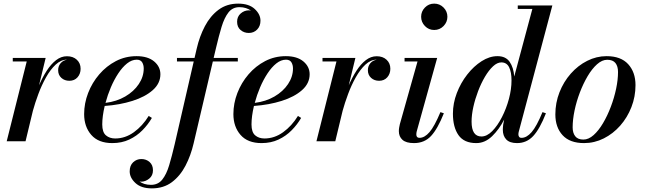

<svg xmlns="http://www.w3.org/2000/svg" viewBox="-20 -780 3562 1060"><path d="M127.5 -440.5H50.5V-460H232L195.5 -309Q214.5 -353 238 -389.5Q261.5 -426 289.5 -447.8Q317.5 -469.5 349.5 -469.5Q383.5 -469.5 404.2 -450.2Q425 -431 425 -400.5Q425 -372.5 408 -353.2Q391 -334 363 -334Q336.5 -334 318.8 -350Q301 -366 301 -392.5Q301 -414.5 314.2 -430.5Q327.5 -446.5 350 -450.5H349.5Q316.5 -450.5 287.5 -423.5Q258.5 -396.5 234.2 -353.2Q210 -310 191.8 -261Q173.5 -212 161.5 -168L121 0H17Z M544.5 -93Q544.5 -50 564.8 -32.8Q585 -15.5 616 -15.5Q671 -15.5 719 -50Q767 -84.5 801 -140L818.5 -129Q797.5 -92.5 766.2 -60.8Q735 -29 693.5 -9.5Q652 10 600 10Q523.5 10 484 -35.2Q444.5 -80.5 444.5 -150Q444.5 -209.5 466.5 -266.5Q488.5 -323.5 528 -369.5Q567.5 -415.5 620 -442.8Q672.5 -470 734 -470Q796 -470 830.8 -441Q865.5 -412 865.5 -370Q865.5 -319.5 823.2 -282.2Q781 -245 711.2 -223Q641.5 -201 558 -195Q544.5 -137.5 544.5 -93ZM735 -450.5Q707.5 -450.5 681.5 -429.8Q655.5 -409 632.8 -374.5Q610 -340 592 -297.8Q574 -255.5 562.5 -212Q623.5 -219.5 671.2 -247.2Q719 -275 746.2 -315.8Q773.5 -356.5 773.5 -402Q773.5 -421.5 764.8 -436Q756 -450.5 735 -450.5Z M957 -460H1054L1066 -511.5Q1081.5 -579 1111.2 -635.5Q1141 -692 1186.5 -726Q1232 -760 1295 -760Q1354.5 -760 1386.2 -730.5Q1418 -701 1418 -666Q1418 -635.5 1399.5 -616.8Q1381 -598 1353.5 -598Q1327.5 -598 1308.2 -614.2Q1289 -630.5 1289 -660Q1289 -688.5 1309 -705.8Q1329 -723 1354.5 -723Q1359.5 -723 1365.5 -721.5Q1353.5 -730 1337.8 -735.2Q1322 -740.5 1302 -740.5Q1264 -740.5 1241.2 -711.2Q1218.5 -682 1203.2 -631.5Q1188 -581 1173 -517L1159.5 -460H1293V-440.5H1155L1049 11.5Q1033.5 78.5 1004 135Q974.5 191.5 928.8 225.8Q883 260 818.5 260Q759.5 260 727.8 230.5Q696 201 696 166Q696 134 715 116Q734 98 760.5 98Q787 98 805.8 114.5Q824.5 131 824.5 160Q824.5 189.5 803.8 206.2Q783 223 759.5 223Q754.5 223 750 222Q761.5 230.5 777.5 235.5Q793.5 240.5 813.5 240.5Q852.5 240.5 875.8 211.5Q899 182.5 914 132.2Q929 82 944 18L1049.5 -440.5H957Z M1368.5 -93Q1368.5 -50 1388.8 -32.8Q1409 -15.5 1440 -15.5Q1495 -15.5 1543 -50Q1591 -84.5 1625 -140L1642.5 -129Q1621.5 -92.5 1590.2 -60.8Q1559 -29 1517.5 -9.5Q1476 10 1424 10Q1347.5 10 1308 -35.2Q1268.5 -80.5 1268.5 -150Q1268.5 -209.5 1290.5 -266.5Q1312.5 -323.5 1352 -369.5Q1391.5 -415.5 1444 -442.8Q1496.5 -470 1558 -470Q1620 -470 1654.8 -441Q1689.5 -412 1689.5 -370Q1689.5 -319.5 1647.2 -282.2Q1605 -245 1535.2 -223Q1465.5 -201 1382 -195Q1368.5 -137.5 1368.5 -93ZM1559 -450.5Q1531.5 -450.5 1505.5 -429.8Q1479.5 -409 1456.8 -374.5Q1434 -340 1416 -297.8Q1398 -255.5 1386.5 -212Q1447.5 -219.5 1495.2 -247.2Q1543 -275 1570.2 -315.8Q1597.5 -356.5 1597.5 -402Q1597.5 -421.5 1588.8 -436Q1580 -450.5 1559 -450.5Z M1837.5 -440.5H1760.5V-460H1942L1905.5 -309Q1924.5 -353 1948 -389.5Q1971.5 -426 1999.5 -447.8Q2027.5 -469.5 2059.5 -469.5Q2093.5 -469.5 2114.2 -450.2Q2135 -431 2135 -400.5Q2135 -372.5 2118 -353.2Q2101 -334 2073 -334Q2046.5 -334 2028.8 -350Q2011 -366 2011 -392.5Q2011 -414.5 2024.2 -430.5Q2037.5 -446.5 2060 -450.5H2059.5Q2026.5 -450.5 1997.5 -423.5Q1968.5 -396.5 1944.2 -353.2Q1920 -310 1901.8 -261Q1883.5 -212 1871.5 -168L1831 0H1727Z M2305 -687.5Q2305 -717 2326 -738.5Q2347 -760 2377 -760Q2407.5 -760 2428.8 -738.5Q2450 -717 2450 -687.5Q2450 -658 2428.8 -636.2Q2407.5 -614.5 2377 -614.5Q2347 -614.5 2326 -636.2Q2305 -658 2305 -687.5ZM2430.5 -154.5Q2396 -68 2359.5 -29Q2323 10 2265.5 10Q2222 10 2202 -8Q2182 -26 2182 -56Q2182 -66.5 2183.8 -76.2Q2185.5 -86 2187.5 -94.5L2285 -440.5H2213.5V-460H2393.5L2280.5 -54Q2278.5 -46 2278.5 -37.5Q2278.5 -19 2296 -19Q2324 -19 2351.2 -50.5Q2378.5 -82 2411.5 -161Z M2994 -154.5Q2960 -68 2923.8 -29Q2887.5 10 2834.5 10Q2794 10 2775 -10Q2756 -30 2756 -63.5Q2756 -68 2756.5 -75.8Q2757 -83.5 2758 -91.5L2763.5 -120Q2736 -66 2696.8 -28Q2657.5 10 2609.5 10Q2542 10 2511.2 -34Q2480.5 -78 2480.5 -152.5Q2480.5 -210 2502 -266.2Q2523.5 -322.5 2559.5 -368.5Q2595.5 -414.5 2639 -442.2Q2682.5 -470 2726.5 -470Q2772 -470 2793.8 -438.5Q2815.5 -407 2819 -357.5L2919 -730.5H2838.5V-750H3029.5L2844 -53Q2842 -45.5 2842 -37.5Q2842 -30.5 2845.8 -24.8Q2849.5 -19 2859.5 -19Q2887.5 -19 2915 -50.5Q2942.5 -82 2975 -161ZM2804 -336Q2804 -381.5 2790.8 -408.5Q2777.5 -435.5 2748 -435.5Q2725 -435.5 2701.8 -413.8Q2678.5 -392 2657.2 -356Q2636 -320 2619.5 -276.8Q2603 -233.5 2593.2 -189.5Q2583.5 -145.5 2583.5 -108.5Q2583.5 -26.5 2638 -26.5Q2668 -26.5 2697.5 -56.2Q2727 -86 2751.2 -133.5Q2775.5 -181 2789.8 -234.5Q2804 -288 2804 -336Z M3204.5 10Q3126 10 3086 -33.5Q3046 -77 3046 -148.5Q3046 -212.5 3068.8 -270.5Q3091.5 -328.5 3131.2 -373.5Q3171 -418.5 3222 -444.2Q3273 -470 3329 -470Q3407.5 -470 3448 -425.8Q3488.5 -381.5 3488.5 -310Q3488.5 -246.5 3466 -188.8Q3443.5 -131 3404 -86.2Q3364.5 -41.5 3313.2 -15.8Q3262 10 3204.5 10ZM3201 -9.5Q3229.5 -9.5 3257.2 -34.2Q3285 -59 3309.2 -100Q3333.5 -141 3352.2 -190.5Q3371 -240 3381.5 -290Q3392 -340 3392 -382.5Q3392 -414 3377.8 -432Q3363.5 -450 3332.5 -450Q3304 -450 3276.2 -425.2Q3248.5 -400.5 3224.2 -359.5Q3200 -318.5 3181.2 -269.2Q3162.5 -220 3152 -169.8Q3141.5 -119.5 3141.5 -77Q3141.5 -46 3155.8 -27.8Q3170 -9.5 3201 -9.5Z"/></svg>

Font: Bodoni* 11pt Medium
Style: Italic
Weight: 500
Italic angle: -13°
Version: Version 2.3